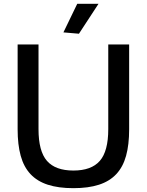

<svg xmlns="http://www.w3.org/2000/svg" viewBox="-20 -972 766 1002"><path d="M311 -803 383 -952H494L392 -796ZM363 10Q285 10 229.5 -8Q174 -26 139 -63.5Q104 -101 88 -159Q72 -217 72 -297V-740H181V-298Q181 -183 225 -132.5Q269 -82 363 -82Q457 -82 501 -132.5Q545 -183 545 -298V-740H654V-297Q654 -217 638 -159Q622 -101 587 -63.5Q552 -26 496.5 -8Q441 10 363 10Z"/></svg>

Font: Encode Sans Narrow
Style: Medium
Weight: 500
Designer: Pablo Impallari, Andres Torresi
Foundry: Pablo Impallari, Andres Torresi
Version: Version 1.000; ttfautohint (v1.00) -l 8 -r 50 -G 200 -x 14 -